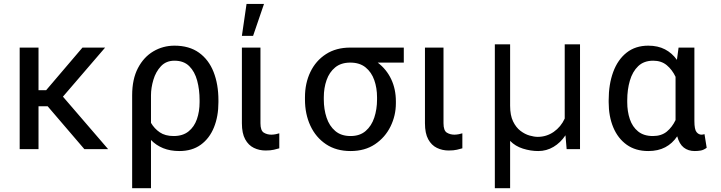

<svg xmlns="http://www.w3.org/2000/svg" viewBox="-20 -776 3754 999"><path d="M419 0 228 -223H180.4V0H82.4V-528.4H180.4V-306.8H220.2L409.1 -528.4H527L307.5 -273.1L542.6 0Z M667.6 203.1V-279.8Q667.6 -364.3 697.8 -421.9Q728 -479.4 778.1 -508.9Q828.1 -538.4 887.8 -538.4Q964.5 -538.4 1015.3 -502Q1066.1 -465.6 1091.3 -401.5Q1116.5 -337.4 1116.5 -254.3V-244.3Q1116.5 -170.5 1093.2 -113.1Q1070 -55.8 1024.7 -22.9Q979.4 9.9 913.4 9.9Q865.8 9.9 829 -5Q792.3 -19.9 765.6 -47.6V203.1ZM765.6 -279.8V-136.7Q783 -106.9 811.3 -87.5Q839.5 -68.2 883.5 -68.2Q931.1 -68.2 960.9 -92.2Q990.8 -116.1 1004.6 -156.1Q1018.5 -196 1018.5 -244.3V-254.3Q1018.5 -309.7 1005.9 -356.5Q993.3 -403.4 964.7 -431.8Q936.1 -460.2 887.8 -460.2Q844.5 -460.2 817.5 -431.5Q790.5 -402.7 778.1 -360.8Q765.6 -318.9 765.6 -279.8Z M1238.6 -528.4H1335.2V-134.9Q1335.2 -96.6 1352.5 -85.9Q1369.7 -75.3 1392 -75.3Q1402.7 -75.3 1415.3 -77.8Q1427.9 -80.3 1433.2 -82.4V-4.3Q1422.6 -1.1 1405.2 3Q1387.8 7.1 1362.2 7.1Q1328.8 7.1 1300.8 -6.6Q1272.7 -20.2 1255.7 -51.3Q1238.6 -82.4 1238.6 -134.9ZM1238.6 -589.5 1262.8 -755.7H1353.7L1296.9 -589.5Z M1566.8 -258.5V-269.9Q1566.8 -343 1595 -401.6Q1623.2 -460.2 1676 -494.3Q1728.7 -528.4 1802.6 -528.4H2081V-450.3H1945.3Q1991.1 -415.5 2015.4 -364Q2039.8 -312.5 2039.8 -248.6V-238.6Q2039.8 -174.7 2011.9 -117.9Q1984 -61.1 1931.3 -25.6Q1878.6 9.9 1804 9.9Q1729.4 9.9 1676.3 -25.6Q1623.2 -61.1 1595 -121.8Q1566.8 -182.5 1566.8 -258.5ZM1664.8 -269.9V-258.5Q1664.8 -207.4 1679.2 -164.1Q1693.5 -120.7 1724.3 -94.5Q1755 -68.2 1804 -68.2Q1852.3 -68.2 1882.6 -94.5Q1913 -120.7 1927.4 -164.1Q1941.8 -207.4 1941.8 -258.5V-269.9Q1941.8 -318.2 1927.4 -359.2Q1913 -400.2 1882.3 -425.2Q1851.6 -450.3 1802.6 -450.3Q1754.3 -450.3 1723.9 -425.2Q1693.5 -400.2 1679.2 -359.2Q1664.8 -318.2 1664.8 -269.9Z M2191.1 -528.4H2287.6V-134.9Q2287.6 -96.6 2304.9 -85.9Q2322.1 -75.3 2344.5 -75.3Q2355.1 -75.3 2367.7 -77.8Q2380.3 -80.3 2385.7 -82.4V-4.3Q2375 -1.1 2357.6 3Q2340.2 7.1 2314.6 7.1Q2281.2 7.1 2253.2 -6.6Q2225.1 -20.2 2208.1 -51.3Q2191.1 -82.4 2191.1 -134.9Z M2554.7 -545.5H2634.2V-225.9Q2634.2 -176.1 2649.5 -144.5Q2664.8 -112.9 2687.9 -95.3Q2710.9 -77.8 2735.3 -70.8Q2759.6 -63.9 2777.7 -63.9Q2823.5 -63.9 2861 -89.8Q2898.4 -115.8 2918.3 -159.1V-545.5H2997.9V0H2928.3L2922.2 -72.1Q2896.7 -33.7 2860.1 -11.9Q2823.5 9.9 2780.5 9.9Q2740.8 9.9 2700.8 -2.7Q2660.9 -15.3 2634.2 -43V203.1H2554.7Z M3147 -244.3V-254.3Q3147 -337.4 3170.6 -401.5Q3194.2 -465.6 3240.2 -502Q3286.2 -538.4 3353 -538.4Q3403.1 -538.4 3440 -519.2Q3476.9 -500 3502.1 -464.5L3510.7 -528.4H3593V-146.3Q3593 -102.6 3604 -89Q3615.1 -75.3 3630 -75.3Q3637.1 -75.3 3645.6 -78.1L3657 -7.1Q3641 4.6 3625.7 7.3Q3610.4 9.9 3594.5 9.9Q3561.1 9.9 3537.8 -8.2Q3514.6 -26.3 3503.6 -66.8Q3478.7 -29.5 3441.4 -9.8Q3404.1 9.9 3353 9.9Q3286.9 9.9 3240.9 -22.9Q3195 -55.8 3171 -113.1Q3147 -170.5 3147 -244.3ZM3243.6 -254.3V-244.3Q3243.6 -196 3257.1 -156.1Q3270.6 -116.1 3300.1 -92.2Q3329.5 -68.2 3377.1 -68.2Q3421.5 -68.2 3449.6 -91.4Q3477.6 -114.7 3495 -151.3V-376.4Q3477.3 -413.4 3449.2 -436.8Q3421.2 -460.2 3378.6 -460.2Q3330.3 -460.2 3300.6 -431.8Q3271 -403.4 3257.3 -356.5Q3243.6 -309.7 3243.6 -254.3Z"/></svg>

Font: Interface
Style: Regular
Weight: 400
Designer: Rasmus Andersson
Foundry: rsms
Version: Version 1.8